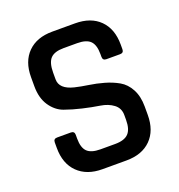

<svg xmlns="http://www.w3.org/2000/svg" viewBox="-119 -743 786 843"><g transform="rotate(-20 274.0 -321.5)"><path d="M61 -156V-182Q61 -199 78 -199H142Q159 -199 159 -182V-164Q159 -122 177.5 -103.5Q196 -85 239 -85H308Q351 -85 370 -104.5Q389 -124 389 -168V-191Q389 -223 364.5 -241.5Q340 -260 304 -265.5Q268 -271 225 -281Q182 -291 146 -304Q110 -317 85.5 -353Q61 -389 61 -445V-487Q61 -560 102.5 -601.5Q144 -643 217 -643H323Q397 -643 438.5 -601.5Q480 -560 480 -487V-465Q480 -448 463 -448H399Q382 -448 382 -465V-478Q382 -521 363.5 -539.5Q345 -558 302 -558H239Q196 -558 177.5 -538.5Q159 -519 159 -472V-441Q159 -396 224 -380Q253 -373 287.5 -368Q322 -363 357 -353Q392 -343 421 -326.5Q450 -310 468 -276.5Q486 -243 486 -195V-156Q486 -83 444.5 -41.5Q403 0 330 0H218Q145 0 103 -41.5Q61 -83 61 -156Z"/></g></svg>

Font: Rajdhani Semibold
Style: Regular
Weight: 600
Designer: Satya Rajpurohit, Jyotish Sonowal
Foundry: Indian Type Foundry
Version: Version 1.200;PS 1.0;hotconv 1.0.78;makeotf.lib2.5.61930; tt